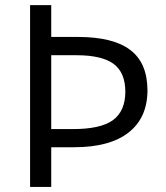

<svg xmlns="http://www.w3.org/2000/svg" viewBox="-20 -734 651 754"><path d="M181.2 -517.1V-227.1H263.2Q374 -226.6 422.9 -261.7Q471.7 -296.9 472.2 -373Q472.2 -449.2 425.8 -483.4Q379.4 -517.1 280.8 -517.1ZM181.2 -588.9H286.1Q423.8 -588.9 491.2 -538.1Q558.6 -487.3 559.1 -379.9Q559.1 -272 485.4 -213.9Q411.6 -155.8 271 -155.8H181.2V0H98.1V-713.9H181.2Z"/></svg>

Font: OpenSansHebrew-Regular
Style: Regular
Weight: 400
Foundry: Ascender Corporation, Yanek Iontef
Version: Version 2.001;PS 002.001;hotconv 1.0.70;makeotf.lib2.5.58329